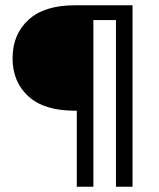

<svg xmlns="http://www.w3.org/2000/svg" viewBox="-20 -710 604 730"><path d="M264.2 -689.9H483.9V0H420.9V-633.8H335V0H272V-289.1H264.2Q147.5 -289.1 87.6 -344Q27.8 -398.9 27.8 -488.8Q27.8 -579.1 88.1 -634.5Q148.4 -689.9 264.2 -689.9Z"/></svg>

Font: SVN-Poppins Light
Style: Regular
Weight: 300
Designer: Ninad Kale (Devanagari), Jonny Pinhorn (Latin)
Foundry: Indian Type Foundry
Version: Version 3.002 2017